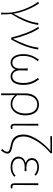

<svg xmlns="http://www.w3.org/2000/svg" viewBox="1335 -2169 1034 3744"><g transform="rotate(90 1852.0 -297.0)"><path d="M227 198H262C262 136 259 62 253 2C379 -209 440 -349 466 -527H429C414 -364 331 -199 251 -48H246C221 -224 127 -432 46 -540L13 -526C113 -401 229 -129 229 78C229 125 229 147 227 198Z M712 0H752C851 -179 920 -345 945 -527H908C893 -368 814 -185 740 -37H735C699 -204 622 -412 536 -540L503 -526C598 -387 666 -191 712 0Z M1199 13C1256 13 1309 -18 1333 -79H1337C1362 -18 1414 13 1473 13C1565 13 1636 -62 1636 -234C1636 -368 1595 -450 1531 -540L1500 -521C1565 -428 1598 -359 1598 -234C1598 -85 1544 -20 1469 -20C1413 -20 1352 -55 1352 -177C1352 -217 1352 -267 1356 -320H1312C1317 -267 1317 -217 1317 -177C1317 -55 1257 -20 1201 -20C1131 -20 1070 -90 1070 -228C1070 -356 1107 -432 1173 -519L1144 -540C1082 -453 1035 -363 1035 -232C1035 -65 1112 13 1199 13Z M1801 198H1837C1837 92 1837 31 1835 -75C1891 -9 1948 13 2014 13C2124 13 2230 -92 2230 -271C2230 -434 2160 -540 2018 -540C1903 -540 1801 -452 1801 -283ZM2016 -20C1959 -20 1900 -35 1837 -113V-268C1837 -435 1924 -507 2016 -507C2142 -507 2193 -405 2193 -271C2193 -124 2114 -20 2016 -20Z M2455 13C2473 13 2486 9 2496 4L2489 -26C2476 -22 2468 -20 2458 -20C2441 -20 2427 -33 2427 -59C2427 -217 2429 -368 2430 -527H2394V-66C2394 -10 2417 13 2455 13Z M2915 200C2956 147 2975 107 2975 78C2975 14 2922 -4 2824 -22C2725 -39 2641 -86 2641 -241C2641 -421 2833 -658 2963 -761H2967V-794H2636V-761C2710 -764 2851 -764 2925 -764C2804 -673 2603 -432 2603 -240C2603 -68 2691 -13 2804 9C2917 31 2939 46 2939 81C2939 112 2928 128 2884 180Z M3238 13C3317 13 3367 -7 3427 -56L3407 -84C3351 -37 3307 -20 3242 -20C3138 -20 3072 -67 3072 -143C3072 -217 3130 -261 3241 -261C3266 -261 3286 -261 3317 -259V-296C3290 -294 3277 -294 3257 -294C3145 -294 3100 -341 3100 -403C3100 -474 3165 -507 3242 -507C3297 -507 3341 -487 3387 -452L3405 -480C3359 -516 3308 -540 3244 -540C3144 -540 3063 -494 3063 -405C3063 -350 3094 -304 3149 -282V-277C3091 -262 3034 -220 3034 -141C3034 -51 3111 13 3238 13Z M3615 13C3633 13 3646 9 3656 4L3649 -26C3636 -22 3628 -20 3618 -20C3601 -20 3587 -33 3587 -59C3587 -217 3589 -368 3590 -527H3554V-66C3554 -10 3577 13 3615 13Z"/></g></svg>

Font: Noto Sans JP Thin
Style: Regular
Weight: 100
Designer: Ryoko NISHIZUKA 西塚涼子 (kana, bopomofo & ideographs); Paul D. Hunt (Latin, Greek & Cyrillic); Sandoll Communications 산돌커뮤니
Foundry: Adobe
Version: Version 2.004;hotconv 1.0.118;makeotfexe 2.5.65603